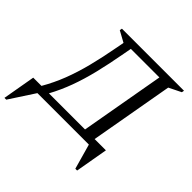

<svg xmlns="http://www.w3.org/2000/svg" viewBox="-239 -848 1203 1203"><g transform="rotate(45 362.0 -246.5)"><path d="M90 0 -19 167H-35L3 -50H76Q117 -121 146 -196Q175 -271 197.5 -359Q220 -447 240 -556L249 -604L176 -644L179 -660H729L726 -644L645 -604L547 -50H647L609 167H593L546 0ZM298 -556Q278 -446 256.5 -358Q235 -270 207.5 -195Q180 -120 142 -50H462L561 -610H308Z"/></g></svg>

Font: Spectral SC
Style: Italic
Weight: 400
Italic angle: -10°
Designer: Jean-Baptiste Levee
Foundry: Production Type
Version: Version 2.001